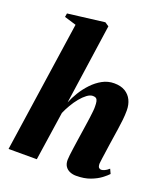

<svg xmlns="http://www.w3.org/2000/svg" viewBox="-149 -919 890 1031"><g transform="rotate(20 295.5 -403.0)"><path d="M407.5 11.5Q388 11.5 371.5 4.5Q355 -2.5 345.5 -16.8Q336 -31 336 -53.5Q336 -63 338.2 -81.8Q340.5 -100.5 343.8 -124.2Q347 -148 350.8 -172.5Q354.5 -197 357.5 -217Q361 -241 364.5 -264Q368 -287 370.8 -307.8Q373.5 -328.5 375.2 -345.5Q377 -362.5 376.5 -373.5Q376.5 -390.5 374.2 -401.5Q372 -412.5 365.5 -417.5Q359 -422.5 347 -422.5Q331 -422.5 313.2 -409.2Q295.5 -396 278 -374.8Q260.5 -353.5 245.8 -328.2Q231 -303 221 -279.5L179.5 0H18L128 -749.5L60.5 -770L64 -791L274 -817L296.5 -802L230.5 -343Q242 -372.5 261.5 -404.2Q281 -436 307 -463.5Q333 -491 364.2 -508.2Q395.5 -525.5 431.5 -525.5Q469.5 -525.5 494.2 -510.5Q519 -495.5 531.5 -469.8Q544 -444 544 -411Q544 -384.5 541 -357Q538 -329.5 533.8 -301.8Q529.5 -274 525.5 -247Q522.5 -228.5 519.5 -207.2Q516.5 -186 513.5 -164.8Q510.5 -143.5 507.8 -125Q505 -106.5 504 -94Q504 -76 510 -70.5Q516 -65 522.5 -65Q531 -65 542.2 -70Q553.5 -75 567 -87L579 -61Q567.5 -48.5 545 -31.5Q522.5 -14.5 488.2 -1.5Q454 11.5 407.5 11.5Z"/></g></svg>

Font: Merriweather 120pt Black
Style: Italic
Weight: 900
Italic angle: -7.8°
Version: Version 2.101